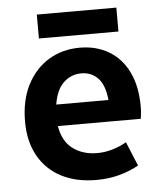

<svg xmlns="http://www.w3.org/2000/svg" viewBox="-51 -728 662 784"><g transform="rotate(-5 280.0 -336.0)"><path d="M43 -252Q43 -339 75.5 -402Q108 -465 164 -499Q220 -533 292 -533Q359 -533 410.5 -502.5Q462 -472 490.5 -413.5Q519 -355 519 -272Q519 -257 517.5 -244Q516 -231 515 -222H175Q185 -159 226 -128.5Q267 -98 326 -98Q358 -98 389.5 -107.5Q421 -117 446 -132L487 -33Q452 -13 408 -1Q364 11 313 11Q230 11 169.5 -20.5Q109 -52 76 -111Q43 -170 43 -252ZM289 -428Q247 -428 216.5 -399.5Q186 -371 176 -310H390Q384 -372 357 -400Q330 -428 289 -428ZM129 -585V-683H455V-585Z"/></g></svg>

Font: Radio Canada SemiBold
Style: Regular
Weight: 600
Designer: Charles Daoud, Etienne Aubert Bonn, Alexandre Saumier Demers, Jacques Le Bailly
Foundry: Radio-Canada
Version: Version 2.104; ttfautohint (v1.8.4.7-5d5b);gftools[0.9.28.de